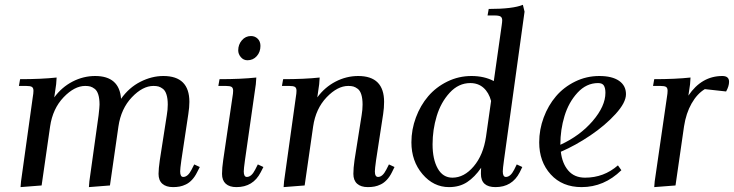

<svg xmlns="http://www.w3.org/2000/svg" viewBox="-20 -766 3031 793"><path d="M58.1 -411.1 63 -439Q150.4 -439 213.9 -445.8L211.9 -418L204.1 -363.8Q234.9 -405.8 279.5 -429Q324.2 -452.1 373 -452.1Q473.1 -452.1 480 -357.9Q512.7 -404.3 559.8 -428.2Q606.9 -452.1 654.8 -452.1Q762.2 -452.1 762.2 -345.2Q762.2 -323.2 757.8 -294.9L729 -104Q724.1 -68.8 724.1 -58.1Q724.1 -35.2 736.8 -35.2Q755.9 -35.2 771 -64.9L782.2 -86.9L805.2 -76.2L793.9 -54.2Q784.7 -35.6 772.9 -23.2Q761.2 -10.7 748 -4.4Q734.9 2 722.2 4.4Q709.5 6.8 694.8 6.8Q666 6.8 650.4 -7.1Q634.8 -21 634.8 -47.9Q634.8 -68.4 640.1 -105L668.9 -290Q672.9 -313 672.9 -334Q672.9 -358.9 667.7 -375.2Q662.6 -391.6 653.1 -398.9Q643.6 -406.2 634.8 -408.7Q626 -411.1 613.8 -411.1Q569.3 -411.1 524.7 -364.3Q480 -317.4 469.2 -244.1L434.1 0L347.2 6.8L349.1 -17.1L387.2 -290Q391.1 -324.2 391.1 -334Q391.1 -358.9 386 -375.2Q380.9 -391.6 371.3 -398.9Q361.8 -406.2 353 -408.7Q344.2 -411.1 332 -411.1Q287.6 -411.1 242.7 -364.3Q197.8 -317.4 187 -244.1L151.9 0L64.9 6.8L66.9 -17.1L115.2 -363.8Q118.2 -380.9 118.2 -391.1Q118.2 -402.8 111.8 -407Q105.5 -411.1 87.9 -411.1Z M881.8 -411.1 886.7 -439Q975.1 -439 1038.6 -445.8L1036.6 -418L991.7 -104Q986.8 -68.8 986.8 -58.1Q986.8 -35.2 999.5 -35.2Q1018.6 -35.2 1033.7 -64.9L1044.9 -86.9L1067.9 -76.2L1056.6 -54.2Q1025.4 6.8 956.5 6.8Q927.7 6.8 912.4 -7.1Q897 -21 897 -47.9Q897 -71.8 901.9 -105L939.9 -363.8Q942.9 -380.9 942.9 -391.1Q942.9 -402.8 936.5 -407Q930.2 -411.1 912.6 -411.1ZM963.9 -558.1Q963.9 -582 979 -599.6Q994.1 -617.2 1016.6 -617.2Q1032.7 -617.2 1044.2 -606.2Q1055.7 -595.2 1055.7 -576.2Q1055.7 -551.3 1040.5 -534.2Q1025.4 -517.1 1002 -517.1Q985.8 -517.1 974.9 -529.8Q963.9 -542.5 963.9 -558.1Z M1144.5 -411.1 1149.4 -439Q1236.8 -439 1300.3 -445.8L1298.3 -418L1290.5 -363.8Q1321.3 -405.8 1366 -429Q1410.6 -452.1 1459.5 -452.1Q1566.4 -452.1 1566.4 -345.2Q1566.4 -320.3 1562.5 -294.9L1533.2 -104Q1528.3 -68.8 1528.3 -58.1Q1528.3 -35.2 1541.5 -35.2Q1560.1 -35.2 1575.2 -64.9L1586.4 -86.9L1609.4 -76.2L1598.6 -54.2Q1589.4 -35.6 1577.6 -23.2Q1565.9 -10.7 1552.7 -4.4Q1539.6 2 1526.9 4.4Q1514.2 6.8 1499.5 6.8Q1470.7 6.8 1455.1 -7.1Q1439.5 -21 1439.5 -47.9Q1439.5 -71.8 1444.3 -105L1473.6 -290Q1477.5 -313 1477.5 -334Q1477.5 -358.9 1472.4 -375.2Q1467.3 -391.6 1457.8 -398.9Q1448.2 -406.2 1439.5 -408.7Q1430.7 -411.1 1418.5 -411.1Q1374 -411.1 1329.1 -364.3Q1284.2 -317.4 1273.4 -244.1L1238.3 0L1151.4 6.8L1153.3 -17.1L1201.7 -363.8Q1204.6 -380.9 1204.6 -391.1Q1204.6 -402.8 1198.2 -407Q1191.9 -411.1 1174.3 -411.1Z M1679.2 -178.2Q1679.2 -231 1697.8 -280.8Q1716.3 -330.6 1748.5 -368.4Q1780.8 -406.2 1827.6 -429.2Q1874.5 -452.1 1927.2 -452.1Q1980 -452.1 2019.5 -431.2L2052.2 -662.1Q2054.2 -675.8 2054.2 -682.1Q2054.2 -693.4 2047.4 -697.8Q2040.5 -702.1 2023.4 -702.1H1993.7L1998.5 -729Q2098.6 -729 2139.6 -746.1L2146.5 -717.8L2061.5 -104Q2056.6 -68.8 2056.6 -58.1Q2056.6 -35.2 2069.3 -35.2Q2088.4 -35.2 2103.5 -64.9L2114.3 -86.9L2137.2 -76.2L2126.5 -54.2Q2095.2 6.8 2026.4 6.8Q1966.3 6.8 1966.3 -47.9Q1966.3 -64.5 1967.3 -73.2Q1940.9 -34.7 1909.4 -13.9Q1877.9 6.8 1834.5 6.8Q1770.5 6.8 1724.9 -46.9Q1679.2 -100.6 1679.2 -178.2ZM1766.6 -169.9Q1766.6 -108.4 1787.8 -70.3Q1809.1 -32.2 1848.6 -32.2Q1897 -32.2 1936.5 -78.9Q1976.1 -125.5 1987.3 -201.2L2008.3 -349.1Q1999 -383.8 1977.1 -403.3Q1955.1 -422.9 1922.4 -422.9Q1874 -422.9 1837.4 -383.1Q1800.8 -343.3 1783.7 -286.6Q1766.6 -230 1766.6 -169.9Z M2207 -178.2Q2207 -231 2225.6 -280.8Q2244.1 -330.6 2276.4 -368.4Q2308.6 -406.2 2355.5 -429.2Q2402.3 -452.1 2455.1 -452.1Q2507.8 -452.1 2536.6 -432.4Q2565.4 -412.6 2565.4 -377Q2565.4 -342.3 2522.5 -295.2Q2479.5 -248 2418.5 -206.8Q2357.4 -165.5 2296.4 -139.2Q2301.8 -91.3 2326.9 -61.8Q2352.1 -32.2 2396.5 -32.2Q2474.1 -32.2 2532.2 -83L2546.4 -63Q2475.1 6.8 2382.3 6.8Q2302.2 6.8 2254.6 -45.7Q2207 -98.1 2207 -178.2ZM2294.4 -168Q2375.5 -205.1 2428 -266.4Q2480.5 -327.6 2480.5 -382.8Q2480.5 -402.3 2474.1 -412.6Q2467.8 -422.9 2450.2 -422.9Q2401.9 -422.9 2365.2 -383.1Q2328.6 -343.3 2311.5 -286.6Q2294.4 -230 2294.4 -169.9Z M2677.2 -411.1 2682.1 -439Q2768.6 -439 2832 -445.8L2830.1 -418L2823.2 -371.1Q2877.9 -452.1 2963.4 -452.1Q2991.2 -452.1 2991.2 -428.2Q2991.2 -410.2 2979 -388.2L2891.1 -397.9Q2859.4 -378.9 2836.4 -338.6Q2813.5 -298.3 2805.2 -244.1L2770 0L2682.1 6.8L2684.1 -17.1L2734.4 -363.8Q2737.3 -380.9 2737.3 -391.1Q2737.3 -402.8 2731 -407Q2724.6 -411.1 2707 -411.1Z"/></svg>

Font: Dihjauti S
Style: Bold Italic
Weight: 700
Italic angle: -9°
Designer: T. Christopher White
Version: Version 3.0.0